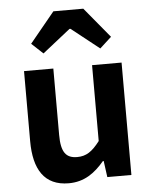

<svg xmlns="http://www.w3.org/2000/svg" viewBox="-58 -891 753 953"><g transform="rotate(-5 318.5 -414.5)"><path d="M246 14C323 14 376 -24 424 -81H428L439 0H559V-560H412V-182C374 -132 344 -112 299 -112C244 -112 219 -142 219 -229V-560H73V-211C73 -70 125 14 246 14ZM120 -692 177 -639 316 -749H321L460 -639L518 -692L393 -843H244Z"/></g></svg>

Font: Noto Sans Mono CJK HK
Style: Bold
Weight: 700
Designer: Ryoko NISHIZUKA 西塚涼子 (kana, bopomofo & ideographs); Paul D. Hunt (Latin, Greek & Cyrillic); Sandoll Communications 산돌커뮤니
Foundry: Adobe
Version: Version 2.004;hotconv 1.0.118;makeotfexe 2.5.65603